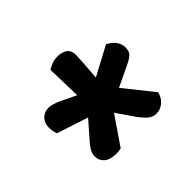

<svg xmlns="http://www.w3.org/2000/svg" viewBox="-77 -795 462 462"><g transform="rotate(-45 154.0 -564.0)"><path d="M147 -586 171 -519 24 -567Q20 -579 20 -590Q20 -606 29.5 -615.5Q39 -625 54 -625Q60 -625 65.5 -623Q71 -621 78 -619ZM191 -556 107 -433Q103 -432 99.5 -431.5Q96 -431 92 -431Q70 -431 59.5 -440Q49 -449 49 -463Q49 -472 53 -479.5Q57 -487 63 -494L111 -549ZM137 -533 170 -585 266 -465Q263 -450 252 -440.5Q241 -431 227 -431Q214 -431 204.5 -440Q195 -449 187 -460ZM126 -564 259 -635Q270 -630 278.5 -620Q287 -610 287 -596Q287 -582 279 -575.5Q271 -569 258 -563L178 -525ZM184 -567 125 -535 121 -686Q127 -690 136 -693.5Q145 -697 156 -697Q171 -697 180.5 -690Q190 -683 190 -668Q190 -662 188.5 -641Q187 -620 185.5 -598.5Q184 -577 184 -567Z"/></g></svg>

Font: Baloo Tamma 2 Medium
Style: Regular
Weight: 500
Designer: Divya Kowshik, Shuchita Grover and Ek Type
Foundry: Ek Type
Version: Version 1.700